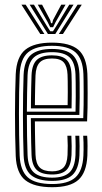

<svg xmlns="http://www.w3.org/2000/svg" viewBox="-20 -789 432 817"><path d="M202.1 7.6Q125.3 7.6 87.6 -22.3Q50 -52.1 46.9 -125.3Q45.2 -168 44.5 -213.5Q43.7 -258.9 43.8 -304.6Q43.8 -350.2 44.6 -393.2Q45.5 -436.2 46.9 -473.5Q50.5 -547.4 87.8 -577.5Q125.1 -607.6 201.2 -607.6Q277.8 -607.6 313.2 -577.3Q348.5 -547 351.8 -475.3Q352.3 -467.8 352.5 -445.5Q352.8 -423.2 352.9 -392.8Q353 -362.5 352.5 -330.6Q352.1 -298.8 350.6 -272.3H128.4Q128.7 -246.4 128.9 -222.9Q129.2 -199.4 129.8 -176.8Q130.4 -154.2 131.1 -130.6Q132.5 -92.8 149 -76.3Q165.5 -59.9 202.1 -59.9Q233.3 -59.9 249.4 -75.3Q265.5 -90.8 267.4 -129.7Q268.3 -147 268.2 -170.1Q268 -193.2 266.8 -211.5H283.7Q284.9 -190.5 285 -167.2Q285 -143.9 284.3 -129Q282.1 -84.8 262.8 -65.6Q243.6 -46.5 202.1 -46.5Q156.7 -46.5 136.3 -66Q116 -85.6 114.2 -129.8Q113.2 -156.2 112.6 -182.9Q112 -209.6 111.8 -235.7Q111.5 -261.8 111.3 -286.2H334.3Q335.5 -312.7 335.8 -342.4Q336.1 -372 336 -399.3Q335.9 -426.6 335.6 -446.8Q335.4 -467 334.9 -474.6Q332.1 -538.8 301 -566.5Q269.9 -594.1 201.2 -594.1Q133.5 -594.1 100 -566.7Q66.5 -539.2 63.6 -471.3Q62.2 -438.3 61.4 -396Q60.7 -353.6 60.7 -307.1Q60.6 -260.7 61.4 -214.6Q62.1 -168.6 63.6 -128Q66.2 -63.2 98.1 -34.5Q129.9 -5.9 202.1 -5.9Q269.2 -5.9 300.5 -33.7Q331.7 -61.6 334.9 -127.1Q335.4 -137.5 335.6 -152.5Q335.7 -167.5 335.4 -183.2Q335 -198.9 334 -211.5H350.9Q352.4 -192.5 352.5 -167.5Q352.6 -142.5 351.8 -126.3Q348.3 -54.6 313.4 -23.5Q278.6 7.6 202.1 7.6ZM202.1 -19.3Q141.8 -19.3 112.4 -43.7Q82.9 -68.1 80.5 -128Q79.2 -163.9 78.4 -207.6Q77.7 -251.3 77.6 -297.8Q77.6 -344.3 78.3 -388.7Q79 -433.1 80.4 -470.3Q83.1 -531.5 112.4 -556.1Q141.8 -580.7 201.2 -580.7Q260.9 -580.7 288.2 -556Q315.4 -531.3 318 -474.3Q318.5 -465 318.9 -437.4Q319.2 -409.7 319.1 -373.1Q319 -336.5 317.7 -300H94.4Q94.4 -256.1 95.1 -211.1Q95.8 -166 97.3 -129.2Q99.5 -76.5 124.6 -54.7Q149.6 -33 202.1 -33Q251.4 -33 275 -54.6Q298.5 -76.3 301.2 -128.2Q301.9 -143.6 301.8 -167.8Q301.8 -192 300.5 -211.5H317.4Q318.6 -191.5 318.7 -167.5Q318.8 -143.6 318 -127.6Q315.2 -69.7 288.2 -44.5Q261.3 -19.3 202.1 -19.3ZM94.4 -313.9H301.4Q302.2 -346.2 302.3 -378.9Q302.4 -411.6 302 -437.3Q301.7 -462.9 301.2 -473.3Q299 -523.4 275.8 -545.2Q252.5 -567 201.2 -567Q148.4 -567 124.1 -544.6Q99.8 -522.2 97.3 -469.5Q95.9 -434.7 95.3 -393.8Q94.7 -352.9 94.4 -313.9ZM111.6 -327.8Q111.6 -345.8 111.9 -370Q112.2 -394.1 112.8 -420Q113.3 -445.8 114.2 -468.6Q116.1 -514.5 136.6 -534Q157.1 -553.5 201.2 -553.5Q243.7 -553.5 263.1 -534.8Q282.5 -516.1 284.3 -472.8Q284.8 -462.6 285.1 -439.3Q285.4 -416 285.3 -386.6Q285.3 -357.2 284.5 -327.8ZM128.5 -341.6H267.8Q268.4 -370.2 268.4 -397Q268.3 -423.8 268.1 -443.8Q267.9 -463.8 267.4 -471.6Q265.9 -506.7 251.3 -523.4Q236.7 -540.1 201.2 -540.1Q164.6 -540.1 148.6 -522.8Q132.6 -505.5 131.1 -467.9Q130.4 -445.9 129.8 -424.9Q129.3 -404 129 -383.5Q128.8 -362.9 128.5 -341.6ZM71.2 -769.2H89.1L168.8 -644.4H151.3ZM106.2 -769.2H124.5L177.6 -681.4L193.9 -655.9H205.5L221.6 -681.3L274.7 -769.2H293L215.3 -644.4H183.9ZM140.7 -769.2H159L193.6 -703.6L197.1 -690.2H202.3L205.6 -703.6L240.6 -769.2H258.9L216.3 -694.3L205.9 -673.2H193.5L183.2 -694.3ZM310.1 -769.2H328L247.9 -644.4H230.4Z"/></svg>

Font: Big Shoulders Inline Text SC Thin
Style: Regular
Weight: 100
Designer: Patric King
Foundry: XO Type Co
Version: Version 2.002